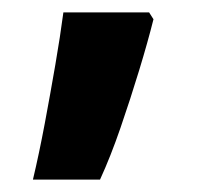

<svg xmlns="http://www.w3.org/2000/svg" viewBox="-20 -154 333 309"><path d="M227 -123Q218 -87 204 -41Q190 5 174 51.5Q158 98 141 135H33Q43 93 52 45Q61 -3 69 -49.5Q77 -96 82 -134H220Z"/></svg>

Font: Noto Sans Cherokee
Style: Bold
Weight: 700
Designer: Monotype Design Team
Foundry: Monotype Imaging Inc.
Version: Version 2.001; ttfautohint (v1.8.4.7-5d5b)